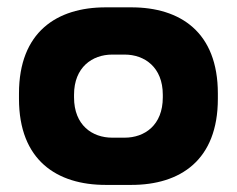

<svg xmlns="http://www.w3.org/2000/svg" viewBox="-20 -780 651 528"><path d="M32.2 -522.9V-508.3C32.2 -339.4 136.2 -271.5 270.5 -271.5H341.3C475.6 -271.5 579.1 -339.4 579.1 -508.3V-522.9C579.1 -691.9 475.6 -759.8 341.3 -759.8H270.5C136.2 -759.8 32.2 -691.9 32.2 -522.9ZM183.6 -512.2V-519.5C183.6 -595.2 233.9 -629.9 288.6 -629.9H322.8C377.4 -629.9 427.7 -595.2 427.7 -519.5V-512.2C427.7 -435.5 377.4 -401.4 322.8 -401.4H288.6C233.9 -401.4 183.6 -435.5 183.6 -512.2Z"/></svg>

Font: Gyrotrope Black
Style: Regular
Weight: 900
Designer: David Moles
Version: Version 1.003;Glyphs 3.3.1 (3343)